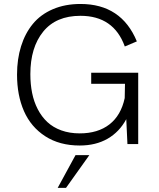

<svg xmlns="http://www.w3.org/2000/svg" viewBox="-20 -718 792 957"><path d="M377.4 7.3Q276.9 7.3 205.6 -38.8Q134.3 -85 99.6 -163.8Q64.9 -242.7 64.9 -346.2Q64.9 -423.3 85 -487.5Q105 -551.8 143.8 -598.9Q182.6 -646 243.4 -672.1Q304.2 -698.2 381.3 -698.2Q585 -698.2 662.1 -511.7L602.1 -486.3Q546.9 -639.2 380.9 -639.2Q259.3 -639.2 195.3 -560.3Q131.3 -481.4 131.3 -348.6Q131.3 -298.3 140.1 -254.6Q148.9 -210.9 168.2 -173.6Q187.5 -136.2 216.1 -109.6Q244.6 -83 285.6 -68.1Q326.7 -53.2 377.4 -53.2Q467.8 -53.2 525.4 -97.9Q583 -142.6 601.6 -229L603 -300.3H434.6V-355.5H668.9V0H615.2L609.4 -124Q575.2 -60.5 516.4 -26.6Q457.5 7.3 377.4 7.3ZM267.6 218.3 356.4 55.2H425.3L309.1 218.3Z"/></svg>

Font: HK Grotesk Legacy
Style: Regular
Weight: 400
Designer: Alfredo Marco Pradil
Foundry: Hanken Design Co.
Version: Version 2.022;PS 002.022;hotconv 1.0.88;makeotf.lib2.5.64775